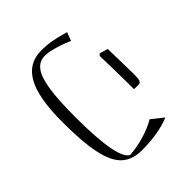

<svg xmlns="http://www.w3.org/2000/svg" viewBox="-52 -674 944 944"><g transform="rotate(45 419.5 -202.0)"><path d="M743.8 -115.7C723.3 -76.7 615.7 -57.1 421.9 -57.1C343.8 -57.1 281.4 -60.5 234.8 -67.6C187.6 -74.8 153.8 -86.2 133.3 -101.9C112.4 -117.6 101.9 -138.1 101.9 -164.3C101.9 -181 105.7 -202.4 112.9 -228.1C120 -253.3 129.5 -280 141.9 -307.1L97.1 -323.8C87.1 -289 80.5 -260.5 76.7 -239C72.9 -217.6 71 -194.8 71 -171.4C71 -111 96.7 -66.7 148.6 -38.1C200 -9 282.4 5.2 395.7 5.2C487.6 5.2 561 -0.5 615.7 -12.4C670 -23.8 709 -42.4 732.9 -68.6C756.7 -94.8 768.6 -129.5 768.6 -173.3C768.6 -250 757.6 -315.2 735.7 -369L687.1 -308.1C702.9 -281 715.7 -250 725.7 -216.2C735.7 -182.4 741.4 -148.6 743.8 -115.7ZM480 -358.1H528.1C528.6 -362.4 528.6 -366.7 528.6 -371.9V-390.5C528.6 -397.6 525.2 -402.4 518.6 -405.7C511.9 -409 497.1 -410.5 474.3 -410.5C451.4 -410.5 392.4 -409 297.1 -406.7C294.3 -397.6 290 -383.3 284.3 -363.8C286.2 -361.4 289 -358.6 293.3 -354.3C371.9 -356.7 434.3 -358.1 480 -358.1Z"/></g></svg>

Font: Pinar Light
Style: Regular
Weight: 300
Designer: Amin Abedi
Version: Version 2.00;September 9, 2021;FontCreator 13.0.0.2683 64-bi